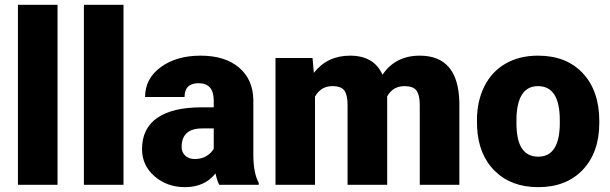

<svg xmlns="http://www.w3.org/2000/svg" viewBox="-20 -770 2543 800"><path d="M219.7 0H54.7V-750H219.7Z M494.6 0H329.6V-750H494.6Z M893.6 0Q884.8 -16.1 877.9 -47.4Q832.5 9.8 751 9.8Q676.3 9.8 624 -35.4Q571.8 -80.6 571.8 -148.9Q571.8 -234.9 635.3 -278.8Q698.7 -322.8 819.8 -322.8H870.6V-350.6Q870.6 -423.3 807.6 -423.3Q749 -423.3 749 -365.7H584.5Q584.5 -442.4 649.7 -490.2Q714.8 -538.1 815.9 -538.1Q917 -538.1 975.6 -488.8Q1034.2 -439.5 1035.6 -353.5V-119.6Q1036.6 -46.9 1058.1 -8.3V0ZM790.5 -107.4Q821.3 -107.4 841.6 -120.6Q861.8 -133.8 870.6 -150.4V-234.9H822.8Q736.8 -234.9 736.8 -157.7Q736.8 -135.3 752 -121.3Q767.1 -107.4 790.5 -107.4Z M1282.2 -528.3 1287.6 -466.3Q1343.8 -538.1 1438.5 -538.1Q1538.6 -538.1 1573.7 -458.5Q1627.4 -538.1 1729 -538.1Q1889.6 -538.1 1894 -343.8V0H1729V-333.5Q1729 -374 1715.3 -392.6Q1701.7 -411.1 1665.5 -411.1Q1616.7 -411.1 1592.8 -367.7L1593.3 -360.8V0H1428.2V-332.5Q1428.2 -374 1415 -392.6Q1401.9 -411.1 1364.7 -411.1Q1317.4 -411.1 1292.5 -367.7V0H1127.9V-528.3Z M1967.3 -269Q1967.3 -348.1 1998 -409.9Q2028.8 -471.7 2086.4 -504.9Q2144 -538.1 2221.7 -538.1Q2340.3 -538.1 2408.7 -464.6Q2477.1 -391.1 2477.1 -264.6V-258.8Q2477.1 -135.3 2408.4 -62.7Q2339.8 9.8 2222.7 9.8Q2109.9 9.8 2041.5 -57.9Q1973.1 -125.5 1967.8 -241.2ZM2131.8 -258.8Q2131.8 -185.5 2154.8 -151.4Q2177.7 -117.2 2222.7 -117.2Q2310.5 -117.2 2312.5 -252.4V-269Q2312.5 -411.1 2221.7 -411.1Q2139.2 -411.1 2132.3 -288.6Z"/></svg>

Font: Vazir Black FD-UI
Style: Black-FD-UI
Weight: 900
Designer: Saber Rastikerdar
Foundry: Saber Rastikerdar
Version: Version 30.0.0